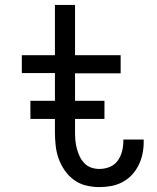

<svg xmlns="http://www.w3.org/2000/svg" viewBox="-20 -755 640 783"><path d="M385 8Q358 8 331 1.5Q304 -5 282 -21Q260 -37 244 -60Q228 -83 219 -108.5Q210 -134 207 -161.5Q204 -189 204 -216V-457H69V-530H204V-735H286V-530H472V-456H286V-216Q286 -199 287.5 -182Q289 -165 293.5 -148.5Q298 -132 305 -117Q312 -102 324 -89.5Q336 -77 352 -71.5Q368 -66 385 -66Q407 -66 427 -74Q447 -82 459.5 -99Q472 -116 477.5 -137Q483 -158 483 -179Q483 -181 483 -182.5Q483 -184 483 -186H566Q566 -183 566 -180.5Q566 -178 566 -175Q566 -151 561 -127Q556 -103 545 -81Q534 -59 517.5 -41.5Q501 -24 479.5 -12.5Q458 -1 434 3.5Q410 8 385 8ZM104 -270V-344H406V-270Z"/></svg>

Font: Iosevka Curly Extended
Style: Regular
Weight: 400
Width: 7
Monospace: yes
Designer: Belleve Invis
Foundry: Belleve Invis
Version: Version 11.1.0; ttfautohint (v1.8.3)